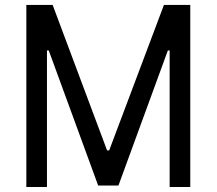

<svg xmlns="http://www.w3.org/2000/svg" viewBox="-20 -747 865 767"><path d="M85.2 -727.3H190.3L407.7 -146.3H416.2L634.9 -727.3H740.1V0H657.7V-545.5H650.6L453.1 -5.7H372.2L174.7 -545.5H167.6V0H85.2Z"/></svg>

Font: Interface
Style: Regular
Weight: 400
Designer: Rasmus Andersson
Foundry: rsms
Version: Version 1.8